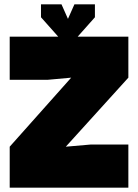

<svg xmlns="http://www.w3.org/2000/svg" viewBox="-20 -870 640 890"><path d="M170 -850H265L305 -760V-700H250L170 -790ZM420 -850V-790L340 -700H285V-760L325 -850ZM575 0V-200H400L285 -190L575 -510V-700H25V-500H200L310 -510L25 -190V0Z"/></svg>

Font: Millimetre
Style: Extrablack
Weight: 900
Designer: Jérémy Landes
Version: Version 1.0